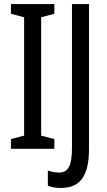

<svg xmlns="http://www.w3.org/2000/svg" viewBox="-20 -785 530 947"><path d="M248 -51V-99L183 -116V-700L248 -717V-765H34V-717L99 -700V-116L34 -99V-51ZM281 142C370 142 419 90 419 -50V-765H335V-57C335 33 316 66 272 66C251 66 232 62 216 56V131C235 139 257 142 281 142Z"/></svg>

Font: Noto Sans Tamil UI ExtraCondensed
Style: Regular
Weight: 400
Width: 2
Designer: Jelle Bosma - Monotype Design Team
Foundry: Monotype Imaging Inc.
Version: Version 2.004